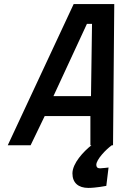

<svg xmlns="http://www.w3.org/2000/svg" viewBox="-20 -712 592 941"><path d="M431 -595 426 -241H242L406 -595ZM130 0 199 -143H423V0H428C390 30 335 88 335 138C335 184 364 209 413 209C450 209 501 199 501 199L512 109C512 109 480 113 470 113C457 113 452 106 452 96C452 69 501 19 528 0H534V-4L540 -692H341L18 0Z"/></svg>

Font: RazerF5 SemiBold
Style: Italic
Weight: 600
Foundry: Razer Inc.
Version: Version 2